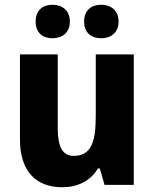

<svg xmlns="http://www.w3.org/2000/svg" viewBox="-20 -778 648 808"><path d="M130 -687C130 -640 160 -617 201 -617C242 -617 274 -641 274 -687C274 -734 242 -758 201 -758C160 -758 130 -735 130 -687ZM334 -687C334 -640 364 -617 406 -617C447 -617 479 -641 479 -687C479 -734 447 -758 406 -758C364 -758 334 -735 334 -687ZM543 -549H383V-290C383 -183 365 -122 290 -122C243 -122 223 -161 223 -238V-549H64V-191C64 -56 133 10 241 10C305 10 360 -15 392 -69H400L420 0H543Z"/></svg>

Font: Noto Sans Thai SemCond ExtBd
Style: Regular
Weight: 800
Width: 4
Designer: Monotype Design Team
Foundry: Monotype Imaging Inc.
Version: Version 2.002